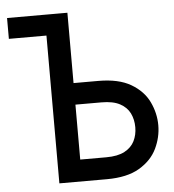

<svg xmlns="http://www.w3.org/2000/svg" viewBox="-51 -747 718 794"><g transform="rotate(-5 308.0 -350.0)"><path d="M7.5 -613.5V-700H222V-613.5ZM163.5 0V-700H258V-408H360.5Q445 -408 496 -378Q547 -348 569.5 -301Q592 -254 592 -204Q592 -154 569.5 -107.2Q547 -60.5 496 -30.2Q445 0 360.5 0ZM258 -90.5H366Q414 -90.5 442.5 -105.8Q471 -121 483.8 -146.8Q496.5 -172.5 496.5 -204Q496.5 -236 483.8 -262Q471 -288 442.5 -303.2Q414 -318.5 366 -318.5H258Z"/></g></svg>

Font: Overpass Mono Medium
Style: Regular
Weight: 500
Monospace: yes
Designer: Delve Withrington, Dave Bailey
Foundry: Delve Fonts LLC
Version: Version 4.000